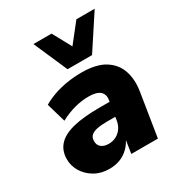

<svg xmlns="http://www.w3.org/2000/svg" viewBox="-182 -886 949 1018"><g transform="rotate(-30 292.5 -376.5)"><path d="M192 11Q142 11 103 -11.5Q64 -34 42 -70.5Q20 -107 21 -149Q22 -200 53 -233Q84 -266 147 -281.5Q210 -297 306 -297H383L369 -213H306Q267 -213 242.5 -207.5Q218 -202 206 -190.5Q194 -179 194 -158Q193 -134 209.5 -120Q226 -106 255 -106Q281 -106 301.5 -117Q322 -128 335.5 -147.5Q349 -167 353 -193L371 -305Q377 -340 356 -358.5Q335 -377 287 -377Q244 -377 200.5 -365.5Q157 -354 112 -330L78 -447Q108 -465 146.5 -478.5Q185 -492 229 -499Q273 -506 317 -506Q407 -506 458.5 -474Q510 -442 528.5 -387.5Q547 -333 536 -264L494 0H331L346 -96H352Q336 -59 311.5 -35Q287 -11 257 0Q227 11 192 11ZM263 -558 173 -764H284L346 -650L436 -764H548L413 -558Z"/></g></svg>

Font: Nunito Sans 11pt Black
Style: Italic
Weight: 900
Italic angle: -9°
Version: Version 3.101;gftools[0.9.27]